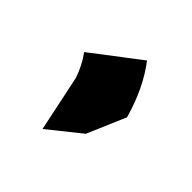

<svg xmlns="http://www.w3.org/2000/svg" viewBox="-77 -683 331 331"><g transform="rotate(45 88.5 -517.5)"><path d="M152.3 -529.3 122.1 -459 63.5 -412.1 42 -514.6Q34.2 -538.1 20.5 -556.6L107.4 -623Q136.7 -585 152.3 -529.3Z"/></g></svg>

Font: Shorif Bongobondhu ANSI V2
Style: Regular
Weight: 400
Designer: Shorif Uddin Shishir, Shorif art & Design, e-mail : shorifart@gmail.com, facebook : Shorif2001
Foundry: Lipighor Font Foundry
Version: Designed By Shorif Uddin Shishir | Build By Niladri Shekhar 